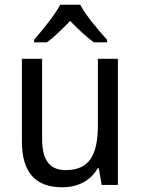

<svg xmlns="http://www.w3.org/2000/svg" viewBox="-20 -786 599 816"><path d="M321 -766H236C213 -722 161 -659 125 -617V-606H179C210 -628 244 -662 278 -697C312 -662 347 -629 379 -606H435V-617C399 -657 344 -721 321 -766ZM481 -536H396V-255C396 -129 361 -63 259 -63C191 -63 159 -106 159 -195V-536H73V-186C73 -56 128 10 245 10C307 10 365 -16 395 -71H400L412 0H481Z"/></svg>

Font: Noto Sans Lao SemiCondensed
Style: Regular
Weight: 400
Width: 4
Designer: Monotype Design Team
Foundry: Monotype Imaging Inc.
Version: Version 2.003